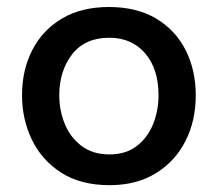

<svg xmlns="http://www.w3.org/2000/svg" viewBox="-20 -530 638 562"><path d="M301 12Q215.5 12 158.5 -25Q101.5 -62 73 -121.8Q44.5 -181.5 44.5 -251Q44.5 -325.5 74.8 -384Q105 -442.5 161.8 -476Q218.5 -509.5 299 -509.5Q381 -509.5 437.8 -475.2Q494.5 -441 523.8 -382.5Q553 -324 553 -251Q553 -176.5 522.8 -117Q492.5 -57.5 436 -22.8Q379.5 12 301 12ZM300.5 -78Q348.5 -78 380.5 -102.8Q412.5 -127.5 428.2 -167Q444 -206.5 444 -251Q444 -328.5 404.8 -374Q365.5 -419.5 300 -419.5Q228.5 -419.5 191 -370.8Q153.5 -322 153.5 -251Q153.5 -206.5 169.8 -167Q186 -127.5 218.8 -102.8Q251.5 -78 300.5 -78Z"/></svg>

Font: Commissioner Medium
Style: Regular
Weight: 500
Designer: Kostas Bartsokas
Foundry: Kostas Bartsokas
Version: Version 1.000; ttfautohint (v1.8.3)